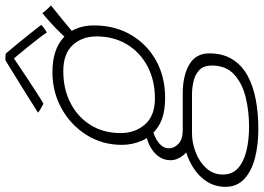

<svg xmlns="http://www.w3.org/2000/svg" viewBox="-217 -591 995 725"><g transform="rotate(-90 280.5 -228.5)"><path d="M274 -102.5Q207.5 -102.5 168.5 -126.5Q129.5 -150.5 112.8 -187.8Q96 -225 96 -265.5Q96 -339.5 133.2 -399Q170.5 -458.5 232.8 -493.2Q295 -528 370.5 -528Q456.5 -528 501.8 -485.5Q547 -443 547 -371.5Q547 -292 511.2 -231.2Q475.5 -170.5 414 -136.5Q352.5 -102.5 274 -102.5ZM156.5 249.5Q93 249.5 43.5 236Q-6 222.5 -34.2 195Q-62.5 167.5 -62.5 125.5Q-62.5 87.5 -44 57.5Q-25.5 27.5 5.2 6.8Q36 -14 73.8 -25Q111.5 -36 150.5 -36Q181.5 -36 220.5 -36Q259.5 -36 288.5 -36Q358 -36 399.8 -11Q441.5 14 441.5 64Q441.5 115.5 419.2 151.2Q397 187 357.8 208.5Q318.5 230 266.8 239.8Q215 249.5 156.5 249.5ZM165 214.5Q223.5 214.5 276.2 201.5Q329 188.5 362.2 157.8Q395.5 127 395.5 74Q395.5 43 378.8 27Q362 11 337 5Q312 -1 286 -1Q248 -1 211.5 -1Q175 -1 139.5 -1Q104 -1 68 12.8Q32 26.5 8 52.8Q-16 79 -16 116Q-16 152 8.8 173.5Q33.5 195 74.5 204.8Q115.5 214.5 165 214.5ZM113.5 -4.5Q75.5 -10 56.8 -33.8Q38 -57.5 38 -82Q38 -107.5 52 -126.8Q66 -146 89 -158.5Q112 -171 138 -175L158 -151.5Q124 -143 103.5 -126.5Q83 -110 83 -88Q83 -68 100.2 -52Q117.5 -36 150.5 -36ZM271 -141Q339.5 -141 392.5 -169Q445.5 -197 475.5 -246.8Q505.5 -296.5 505.5 -361.5Q505.5 -416 472.8 -451.5Q440 -487 374 -487Q307.5 -487 254.5 -460Q201.5 -433 171 -384.2Q140.5 -335.5 140.5 -270Q140.5 -215.5 173.5 -178.2Q206.5 -141 271 -141ZM505 -436 482 -456Q497 -475.5 517.2 -496.2Q537.5 -517 558 -535.5Q578.5 -554 593.5 -566Q596 -562 601.8 -555.2Q607.5 -548.5 613.5 -542.5Q619.5 -536.5 622.5 -533.5Q617 -529 601 -516.2Q585 -503.5 565.5 -487.5Q546 -471.5 529.2 -457.2Q512.5 -443 505 -436ZM440.5 -704.5Q456.5 -686 475.8 -662.2Q495 -638.5 514.5 -614.5Q534 -590.5 549 -570.5Q542.5 -563.5 535.2 -558.5Q528 -553.5 520.5 -549Q512 -562 496.5 -582Q481 -602 464.5 -622.5Q448 -643 435.2 -658.2Q422.5 -673.5 419.5 -676.5H427Q422.5 -673.5 401 -659Q379.5 -644.5 350.5 -625.2Q321.5 -606 294.5 -588.5Q267.5 -571 251.5 -562Q249 -563.5 241.5 -567.2Q234 -571 227 -575.5Q220 -580 217.5 -582.5Q242.5 -598.5 273 -617.5Q303.5 -636.5 333 -654.8Q362.5 -673 384.8 -686.8Q407 -700.5 415.5 -705.5Q419 -705.5 423.2 -705.5Q427.5 -705.5 432 -705.2Q436.5 -705 440.5 -704.5Z"/></g></svg>

Font: Grandstander Thin Thin
Style: Italic
Weight: 250
Italic angle: -15°
Version: Version 1.200